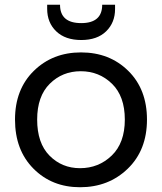

<svg xmlns="http://www.w3.org/2000/svg" viewBox="-20 -777 680 806"><path d="M597 -275Q597 -147 516.5 -69Q436 9 316 9Q198 9 120.5 -69Q43 -147 43 -275Q43 -402 122 -479.5Q201 -557 320 -557Q440 -557 518.5 -479.5Q597 -402 597 -275ZM136 -275Q136 -176 188 -123.5Q240 -71 316 -71Q394 -71 449 -124Q504 -177 504 -275Q504 -373 450 -425.5Q396 -478 319 -478Q242 -478 189 -425.5Q136 -373 136 -275ZM463 -739Q463 -682 425.5 -645.5Q388 -609 321 -609Q254 -609 216 -645.5Q178 -682 178 -740V-757H232Q232 -680 321 -680Q409 -680 409 -757H463Z"/></svg>

Font: SVN-Poppins
Style: Regular
Weight: 400
Designer: Ninad Kale (Devanagari), Jonny Pinhorn (Latin)
Foundry: Indian Type Foundry
Version: Version 3.002 2017